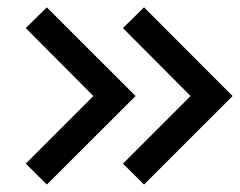

<svg xmlns="http://www.w3.org/2000/svg" viewBox="-20 -556 650 520"><path d="M609.9 -295.9 370.1 -56.2 313 -112.8 496.1 -295.9 313 -480 370.1 -536.1ZM347.2 -295.9 106.9 -56.2 49.8 -112.8 232.9 -295.9 49.8 -480 106.9 -536.1Z"/></svg>

Font: Laconic
Style: Regular
Weight: 400
Designer: Robby Woodard
Version: Version 1.000